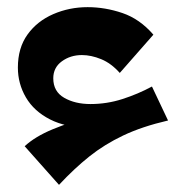

<svg xmlns="http://www.w3.org/2000/svg" viewBox="-20 -391 520 537"><path d="M272 -29 231 -34Q165 -34 120 -57Q75 -80 52.5 -118.5Q30 -157 30 -202Q30 -257 57 -294.5Q84 -332 129 -351.5Q174 -371 225 -371Q274 -371 322.5 -354.5Q371 -338 409 -294L315 -187Q291 -214 263 -225.5Q235 -237 209 -237Q177 -237 153 -219.5Q129 -202 129 -172Q129 -135 159.5 -117.5Q190 -100 233 -100Q279 -100 322.5 -114Q366 -128 405 -149L450 -54ZM145 126 49 18Q78 -9 127.5 -29.5Q177 -50 237 -65.5Q297 -81 358 -89L450 -54Q377 -37 324.5 -12Q272 13 230 46.5Q188 80 145 126Z"/></svg>

Font: Marhey Medium
Style: Regular
Weight: 500
Designer: Nur Syamsi & Bustanul Arifin
Foundry: Namelatype
Version: Version 1.000